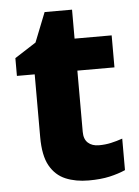

<svg xmlns="http://www.w3.org/2000/svg" viewBox="-50 -703 546 753"><g transform="rotate(-5 223.0 -326.5)"><path d="M321 -124Q346 -124 368.5 -129Q391 -134 414 -142V-18Q387 -6 352 2Q317 10 269 10Q218 10 178.5 -6.5Q139 -23 116.5 -63Q94 -103 94 -176V-423H24V-493L108 -547L154 -663H262V-549H408V-423H262V-182Q262 -153 278 -138.5Q294 -124 321 -124Z"/></g></svg>

Font: Noto Sans Gurmukhi UI ExtraBold
Style: Regular
Weight: 800
Designer: Jelle Bosma - Monotype Design Team
Foundry: Monotype Imaging Inc.
Version: Version 2.004; ttfautohint (v1.8.4.7-5d5b)